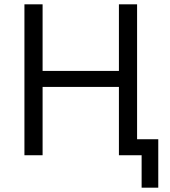

<svg xmlns="http://www.w3.org/2000/svg" viewBox="-20 -718 784 888"><path d="M635 150H712V-74H614V-698H530V-390H177V-698H93V0H177V-316H530V0H635Z"/></svg>

Font: LVC Sans
Style: Regular
Weight: 400
Designer: Mike Abbink, Paul van der Laan, Pieter van Rosmalen
Foundry: Bold Monday
Version: Version 3.0